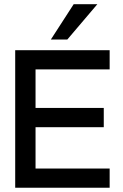

<svg xmlns="http://www.w3.org/2000/svg" viewBox="-20 -887 580 907"><path d="M439.9 -867.2 297.9 -700.2H220.2L328.1 -867.2ZM498 -649.9V-559.1H147.9V-377H470.2V-286.1H147.9V-90.8H498V0H51.8V-649.9Z"/></svg>

Font: Overused Grotesk Medium
Style: Regular
Weight: 500
Version: Version 0.002